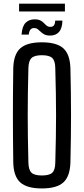

<svg xmlns="http://www.w3.org/2000/svg" viewBox="-20 -1043 468 1070"><path d="M213.3 7.2Q129.5 7.2 92.4 -27Q55.2 -61.1 53.9 -139.7Q52.9 -214.1 52.4 -277.9Q51.9 -341.8 51.9 -402.1Q51.9 -462.4 52.4 -525.3Q52.9 -588.2 53.9 -660.1Q55.2 -739 92.4 -773.1Q129.5 -807.2 213.3 -807.2Q296.7 -807.2 333.7 -773.1Q370.6 -739 372.5 -660.1Q374.2 -588.1 375 -525.2Q375.8 -462.3 375.8 -401.9Q375.8 -341.6 375 -277.8Q374.2 -214 372.5 -139.7Q370.6 -61.1 333.7 -27Q296.7 7.2 213.3 7.2ZM213.3 -65.1Q255.1 -65.1 271.3 -80.4Q287.6 -95.7 288.1 -136.5Q290.2 -212.2 291.3 -276Q292.4 -339.7 292.4 -399.7Q292.4 -459.7 291.3 -523.7Q290.2 -587.7 288.1 -663.3Q287.6 -704 271.3 -719.6Q255.1 -735.3 213.3 -735.3Q172 -735.3 155.7 -719.6Q139.3 -704 138.3 -663.3Q136.2 -589.3 135.4 -526.1Q134.5 -462.8 134.5 -402.9Q134.5 -342.9 135.4 -278.3Q136.2 -213.8 138.3 -136.5Q139.3 -95.7 155.7 -80.4Q172 -65.1 213.3 -65.1ZM287.8 -928.1H327.9Q326.8 -885.1 308.9 -865Q291 -844.8 259.6 -844.8Q239.5 -844.8 227.5 -851Q215.4 -857.3 206.9 -865.8Q198.3 -874.3 190 -880.6Q181.7 -886.8 169.2 -886.8Q158.3 -886.8 150.7 -879.2Q143 -871.7 140.1 -850.2H100Q103.7 -897.5 123 -916.3Q142.3 -935.2 172.4 -935.2Q193.2 -935.2 205.1 -929Q217.1 -922.8 224.9 -914.3Q232.7 -905.8 240.6 -899.6Q248.5 -893.3 260.9 -893.3Q275.6 -893.3 281.4 -902.9Q287.3 -912.4 287.8 -928.1ZM86.4 -1022.5H341.8V-979H86.4Z"/></svg>

Font: Big Shoulders Text SC Thin
Style: Regular
Weight: 100
Designer: Patric King
Foundry: XO Type Co
Version: Version 2.002